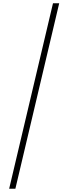

<svg xmlns="http://www.w3.org/2000/svg" viewBox="-20 -793 419 1174"><path d="M342 -773 74 361H36L304 -773Z"/></svg>

Font: Noto Sans Telugu SemiCondensed ExtraLight
Style: Regular
Weight: 200
Width: 4
Designer: Jelle Bosma - Monotype Design Team
Foundry: Monotype Imaging Inc.
Version: Version 2.005; ttfautohint (v1.8.4.7-5d5b)